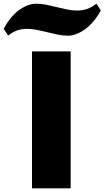

<svg xmlns="http://www.w3.org/2000/svg" viewBox="-103 -1018 565 1038"><path d="M70 -740H279V0H70ZM-83 -862Q-46 -931 1.5 -964.5Q49 -998 93 -998Q121 -998 149 -992Q177 -986 204 -979.5Q231 -973 258.5 -967Q286 -961 315 -961Q339 -961 363 -968Q387 -975 419 -998L442 -961Q404 -893 355.5 -859Q307 -825 265 -825Q237 -825 209.5 -831Q182 -837 154 -843.5Q126 -850 98.5 -856Q71 -862 43 -862Q18 -862 -6 -855Q-30 -848 -59 -826Z"/></svg>

Font: Encode Sans Wide
Style: ExtraBold
Weight: 800
Designer: Pablo Impallari, Andres Torresi
Foundry: Pablo Impallari, Andres Torresi
Version: Version 1.000; ttfautohint (v1.00) -l 8 -r 50 -G 200 -x 14 -